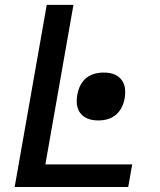

<svg xmlns="http://www.w3.org/2000/svg" viewBox="-20 -746 640 766"><path d="M166.5 -726.5H273L161 -90H507.5L491.5 0H38.5ZM286 -343.5Q286 -353.5 288.5 -368.5Q296.5 -411.5 323.2 -434Q350 -456.5 394 -456.5Q435 -456.5 457.2 -436Q479.5 -415.5 479.5 -378.5Q479.5 -365.5 477.5 -354Q469.5 -311 442.5 -288.2Q415.5 -265.5 372.5 -265.5Q331 -265.5 308.5 -286Q286 -306.5 286 -343.5Z"/></svg>

Font: JuliaMono Medium
Style: Italic
Weight: 500
Italic angle: -9°
Monospace: yes
Designer: cormullion
Foundry: corm
Version: Version 0.054; ttfautohint (v1.8.4)